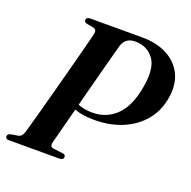

<svg xmlns="http://www.w3.org/2000/svg" viewBox="-129 -823 940 945"><g transform="rotate(20 341.5 -350.0)"><path d="M683.5 -467Q672.5 -396 630.2 -344.5Q588 -293 522.2 -265.2Q456.5 -237.5 374.5 -237.5Q340.5 -237.5 316 -241.5Q291.5 -245.5 270.5 -253.5Q252.5 -185 238.8 -132.5Q225 -80 221.5 -66.5Q214.5 -39.5 234 -36.5L286.5 -30Q300.5 -27.5 300.5 -16Q300.5 0 279 0H14.5Q-3.5 0 -3.5 -14Q-3.5 -26.5 13 -30.5L47 -36Q60 -38 66.2 -44.8Q72.5 -51.5 77.5 -65.5Q80.5 -75.5 90 -109.2Q99.5 -143 112.8 -191.8Q126 -240.5 141.2 -296.8Q156.5 -353 171.2 -409.2Q186 -465.5 198.8 -513.8Q211.5 -562 219.8 -594.8Q228 -627.5 230 -636.5Q234.5 -659.5 214.5 -663.5L179 -670Q165.5 -674 165.5 -684Q165.5 -700 187.5 -700H458Q535 -700 589.8 -671Q644.5 -642 669.8 -589.5Q695 -537 683.5 -467ZM367.5 -621.5Q365.5 -614.5 356.8 -581.8Q348 -549 335 -500Q322 -451 307 -394Q292 -337 277.5 -281.5Q312 -268 353 -268Q428 -268 479.2 -318.8Q530.5 -369.5 548 -475.5Q565.5 -577.5 530.5 -623.5Q495.5 -669.5 433.5 -669.5Q382.5 -669.5 367.5 -621.5Z"/></g></svg>

Font: Fraunces 72pt SemiBold
Style: Italic
Weight: 600
Italic angle: -16°
Version: Version 1.000;[b76b70a41]